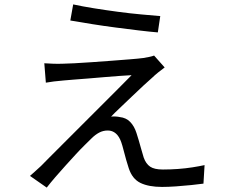

<svg xmlns="http://www.w3.org/2000/svg" viewBox="-20 -809 1040 871"><path d="M312 -789Q353 -780 406 -771.5Q459 -763 515 -755.5Q571 -748 621.5 -743.5Q672 -739 707 -736L696 -662Q659 -665 609.5 -671Q560 -677 506 -684Q452 -691 398.5 -699.5Q345 -708 299 -716ZM727 -503Q713 -493 697 -480Q681 -467 672 -458Q657 -445 631.5 -421.5Q606 -398 577.5 -370.5Q549 -343 523.5 -319Q498 -295 484 -280Q492 -281 503.5 -280.5Q515 -280 523 -278Q552 -275 570.5 -256Q589 -237 599 -206Q604 -192 609.5 -172Q615 -152 621 -131.5Q627 -111 632 -94Q642 -66 661 -53Q680 -40 719 -40Q753 -40 787.5 -42.5Q822 -45 853.5 -50Q885 -55 908 -60L903 24Q882 27 848 30.5Q814 34 778.5 36.5Q743 39 715 39Q655 39 617.5 21Q580 3 564 -46Q559 -61 552.5 -83.5Q546 -106 540.5 -128Q535 -150 530 -164Q521 -190 505.5 -203.5Q490 -217 469 -217Q448 -217 430 -207.5Q412 -198 395 -181Q384 -170 365 -151.5Q346 -133 323.5 -108.5Q301 -84 277 -57.5Q253 -31 231 -5.5Q209 20 192 42L116 -11Q125 -19 138 -30.5Q151 -42 166 -56Q176 -66 203 -93.5Q230 -121 268.5 -159Q307 -197 350 -240.5Q393 -284 436 -326.5Q479 -369 515.5 -406Q552 -443 577 -468Q554 -467 521 -464.5Q488 -462 452 -459Q416 -456 381 -453Q346 -450 316.5 -448Q287 -446 269 -444Q244 -442 224.5 -439.5Q205 -437 188 -434L181 -522Q198 -521 220 -520Q242 -519 266 -520Q283 -520 318 -522Q353 -524 397.5 -527Q442 -530 487 -533.5Q532 -537 570.5 -540Q609 -543 631 -546Q644 -548 658 -551Q672 -554 679 -557Z"/></svg>

Font: Noto Sans JP Thin
Style: Regular
Weight: 400
Version: Version 2.004-H2;hotconv 1.0.118;makeotfexe 2.5.65603